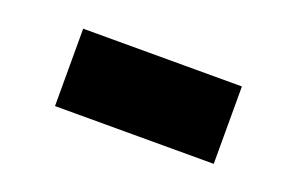

<svg xmlns="http://www.w3.org/2000/svg" viewBox="-38 -473 565 366"><g transform="rotate(20 245.0 -289.5)"><path d="M84 -211H406V-368H84Z"/></g></svg>

Font: Spartan ExtraBold
Style: Regular
Weight: 800
Designer: Matt Bailey, Mirko Velimirovic
Foundry: Matt Bailey
Version: Version 1.003; ttfautohint (v1.8.3)